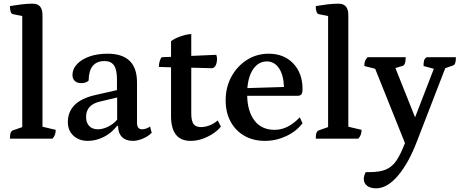

<svg xmlns="http://www.w3.org/2000/svg" viewBox="-20 -754 2502 1044"><path d="M34 0Q34 -22 38 -32Q42 -42 50 -45L101 -63V-667L50 -677Q34 -681 34 -721Q70 -727 99.5 -730.5Q129 -734 158 -734Q211 -734 211 -672V-65L283 -48Q283 -18 265 0Z M457 12Q410 12 379.5 -16Q349 -44 349 -90Q349 -203 497 -237L616 -264V-323Q616 -376 599.5 -399Q583 -422 549 -422Q463 -422 462 -316Q449 -302 421 -302Q399 -302 386.5 -314Q374 -326 374 -346Q374 -379 399 -405.5Q424 -432 467 -447Q510 -462 565 -462Q725 -462 725 -306V-86Q725 -51 753 -51Q764 -51 776 -55.5Q788 -60 796 -66L805 -32Q785 -12 756 0Q727 12 702 12Q664 12 643 -9.5Q622 -31 622 -70H617Q587 -31 544.5 -9.5Q502 12 457 12ZM511 -51Q539 -51 567.5 -65Q596 -79 617 -103V-224L525 -202Q448 -185 448 -118Q448 -87 465 -69Q482 -51 511 -51Z M1017 12Q962 12 936 -22.5Q910 -57 910 -122V-388L844 -390Q844 -407 848.5 -422Q853 -437 860 -443L910 -445V-530Q928 -544 959.5 -555.5Q991 -567 1020 -569V-450L1156 -456Q1160 -446 1160 -434Q1160 -414 1153.5 -400Q1147 -386 1134 -383L1020 -386V-138Q1020 -99 1031.5 -81Q1043 -63 1073 -63Q1094 -63 1117.5 -71.5Q1141 -80 1164 -99L1181 -66Q1169 -49 1143.5 -31Q1118 -13 1085 -0.5Q1052 12 1017 12Z M1421 12Q1356 12 1308 -16Q1260 -44 1233.5 -93.5Q1207 -143 1207 -208Q1207 -280 1238.5 -337.5Q1270 -395 1323 -428.5Q1376 -462 1441 -462Q1524 -462 1574.5 -409Q1625 -356 1625 -270Q1625 -247 1618 -240Q1611 -233 1598 -233H1324Q1326 -147 1364.5 -97.5Q1403 -48 1473 -48Q1511 -48 1545.5 -66Q1580 -84 1610 -116L1625 -84Q1592 -40 1536.5 -14Q1481 12 1421 12ZM1431 -420Q1388 -420 1359.5 -382Q1331 -344 1325 -275L1524 -281Q1522 -346 1497 -383Q1472 -420 1431 -420Z M1697 0Q1697 -22 1701 -32Q1705 -42 1713 -45L1764 -63V-667L1713 -677Q1697 -681 1697 -721Q1733 -727 1762.5 -730.5Q1792 -734 1821 -734Q1874 -734 1874 -672V-65L1946 -48Q1946 -18 1928 0Z M2025 270Q1994 270 1976 256Q1958 242 1958 219Q1958 211 1961 200.5Q1964 190 1969 182H1988Q2045 182 2079 167.5Q2113 153 2136 118.5Q2159 84 2182 24L2020 -380L1961 -395Q1961 -412 1965 -422.5Q1969 -433 1979 -443H2186Q2186 -401 2170 -396L2130 -384L2237 -116L2339 -380L2283 -395Q2283 -417 2286.5 -427Q2290 -437 2301 -443H2459Q2459 -421 2455 -410.5Q2451 -400 2443 -398L2401 -383L2247 15Q2203 131 2144.5 200.5Q2086 270 2025 270Z"/></svg>

Font: Petrona SemiBold
Style: Regular
Weight: 600
Designer: Ringo R. Seeber
Foundry: Ringo R. Seeber
Version: Version 2.001; ttfautohint (v1.8.3)